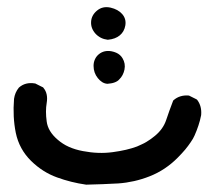

<svg xmlns="http://www.w3.org/2000/svg" viewBox="-20 -332 573 528"><path d="M216.8 175.8Q175.3 169.9 136.7 155.8Q97.2 141.6 65.4 110.4Q32.7 78.1 23.4 33.2Q14.6 -10.3 18.6 -60.1Q21 -77.6 31.7 -90.8L32.2 -91.3Q49.8 -106.9 76.2 -102.5H77.1L77.6 -102.1L97.2 -92.3L98.6 -91.8L99.1 -90.8Q112.8 -75.2 108.4 -48.8Q104.5 -26.4 108.4 2Q111.8 29.3 138.7 52.2Q145.5 58.1 153.1 63Q160.6 67.9 169.4 71.8Q178.2 75.7 187.7 78.6Q197.3 81.5 208 83.5Q251 91.8 290 86.4Q329.6 81.1 356.9 70.8Q363.3 67.9 369.9 64.9Q376.5 62 382.6 58.3Q388.7 54.7 394.8 50.3Q400.9 45.9 406.2 41.5Q428.7 22.9 437 -2Q445.8 -28.3 455.6 -53.7L456.1 -55.2L457 -56.2Q465.8 -64 476.3 -67.1Q486.8 -70.3 498.5 -69.3H499.5L500.5 -68.8L520 -59.1L521.5 -58.1L522.5 -57.1Q535.2 -40 533.2 -16.1V-15.6Q530.3 -0.5 525.6 13.4Q521 27.3 515.1 40.5Q513.2 44.9 510.5 49.6Q507.8 54.2 504.4 59.1Q501 64 497.3 69.1Q493.7 74.2 489.3 79.3Q484.9 84.5 479.7 90.1Q474.6 95.7 469.2 101.1Q435.1 135.7 391.6 152.8Q370.6 161.1 348.9 166Q327.1 170.9 305.7 172.4Q262.7 174.8 217.8 175.8H217.3ZM274.9 -101.6Q267.6 -102.1 261 -106.2Q254.4 -110.4 249 -117.2Q237.3 -131.8 237.3 -150.9Q237.3 -160.6 241 -168.7Q244.6 -176.8 251.5 -182.6Q266.1 -194.8 287.1 -190.9Q293.9 -189.5 299.6 -187Q305.2 -184.6 309.6 -180.7Q314 -176.8 316.9 -171.9Q325.7 -157.2 322.3 -140.6Q318.8 -124 308.1 -113.8Q305.7 -110.8 302 -108.6Q298.3 -106.4 294.2 -105Q290 -103.5 285.4 -102.8Q280.8 -102.1 275.9 -101.6H275.4ZM275.9 -222.7Q255.9 -225.1 242.7 -239.3Q229.5 -253.9 230.5 -272Q231.4 -290 246.6 -302.7Q262.2 -315.9 284.2 -311Q304.7 -306.2 315.9 -293.5Q327.6 -280.3 324.7 -262.2Q321.8 -245.1 309.6 -234.9Q297.4 -224.6 276.9 -222.7H276.4Z"/></svg>

Font: NaikaiFont
Style: SemiBold
Weight: 600
Version: Version 1.89